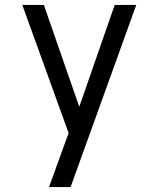

<svg xmlns="http://www.w3.org/2000/svg" viewBox="-20 -755 640 775"><path d="M178 0Q191 -35 203.5 -70.5Q216 -106 229 -141L257 -218L70 -735H157L300 -324L443 -735H530L265 0Z"/></svg>

Font: Zed Mono Extended
Style: Regular
Weight: 400
Width: 7
Monospace: yes
Designer: Belleve Invis
Foundry: Belleve Invis
Version: Version 1.0.0; ttfautohint (v1.8.4)